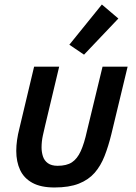

<svg xmlns="http://www.w3.org/2000/svg" viewBox="-20 -817 600 850"><path d="M221 13Q161 13 123.5 -7.5Q86 -28 69 -64.5Q52 -101 52 -149Q52 -172 55.5 -197Q59 -222 66 -249L131 -522H242L180 -262Q175 -242 169.5 -216Q164 -190 164 -164Q164 -144 170 -125Q176 -106 192 -94.5Q208 -83 235 -83Q275 -83 298.5 -98.5Q322 -114 337.5 -148Q353 -182 365 -237L434 -522H545L473 -223Q460 -170 443 -126.5Q426 -83 399 -52Q372 -21 329 -4Q286 13 221 13ZM352 -575 287 -619 431 -797 504 -735Z"/></svg>

Font: Ubuntu Sans Mono Medium
Style: Italic
Weight: 500
Italic angle: -13.5°
Monospace: yes
Designer: Dalton Maag Ltd
Foundry: Dalton Maag Ltd
Version: Version 1.006